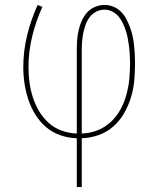

<svg xmlns="http://www.w3.org/2000/svg" viewBox="-20 -550 640 775"><path d="M290 205V8Q256 7 224 -4Q192 -15 166.5 -36.5Q141 -58 123 -87Q105 -116 94.5 -147.5Q84 -179 79 -212.5Q74 -246 74 -279Q74 -344 89.5 -407.5Q105 -471 132 -530L151 -522Q125 -465 110 -403.5Q95 -342 95 -279Q95 -248 99 -217.5Q103 -187 112.5 -157.5Q122 -128 138 -101Q154 -74 177 -53.5Q200 -33 229.5 -22.5Q259 -12 290 -11V-350Q290 -370 291.5 -389.5Q293 -409 297.5 -428.5Q302 -448 310 -466Q318 -484 331 -499Q344 -514 363 -522Q382 -530 402 -530Q420 -530 437.5 -523Q455 -516 468 -503Q481 -490 489.5 -474Q498 -458 504.5 -440.5Q511 -423 515 -405Q519 -387 521 -369Q523 -351 524 -332.5Q525 -314 525 -296Q525 -261 522 -226Q519 -191 509 -158Q499 -125 481.5 -94Q464 -63 438 -40Q412 -17 378.5 -5Q345 7 310 8V205ZM310 -11Q343 -12 373.5 -24Q404 -36 427.5 -58Q451 -80 466.5 -108.5Q482 -137 490.5 -168.5Q499 -200 502 -232Q505 -264 505 -296Q505 -313 504 -329Q503 -345 501 -361.5Q499 -378 496 -394Q493 -410 488 -425.5Q483 -441 476 -456Q469 -471 458.5 -483.5Q448 -496 433 -503.5Q418 -511 402 -511Q384 -511 368.5 -503Q353 -495 342.5 -481.5Q332 -468 326 -451.5Q320 -435 316.5 -418Q313 -401 311.5 -384Q310 -367 310 -350Z"/></svg>

Font: Iosevka Slab Thin Extended
Style: Regular
Weight: 100
Width: 7
Monospace: yes
Designer: Belleve Invis
Foundry: Belleve Invis
Version: Version 11.1.1; ttfautohint (v1.8.3)